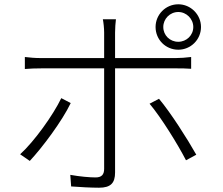

<svg xmlns="http://www.w3.org/2000/svg" viewBox="-20 -842 1040 896"><path d="M812 -786C850 -786 882 -754 882 -716C882 -677 850 -647 812 -647C773 -647 742 -677 742 -716C742 -754 773 -786 812 -786ZM812 -610C870 -610 918 -657 918 -716C918 -774 870 -822 812 -822C753 -822 706 -774 706 -716C706 -657 753 -610 812 -610ZM266 -384C228 -305 140 -182 74 -122L119 -91C177 -153 270 -277 310 -361ZM801 -523C823 -523 848 -523 872 -521V-576C848 -573 821 -571 800 -571H517V-690C517 -709 519 -738 521 -752H460C463 -738 466 -710 466 -690V-571H173C142 -571 122 -573 96 -576V-520C121 -522 143 -523 174 -523H466V-54C466 -27 454 -14 426 -14C399 -14 352 -18 308 -26L312 28C347 31 407 34 442 34C497 34 517 12 517 -37V-523ZM678 -358C732 -294 810 -168 848 -94L896 -120C855 -193 776 -317 722 -381Z"/></svg>

Font: Noto Sans CJK Light
Style: Regular
Weight: 300
Designer: Ryoko NISHIZUKA (kana & ideographs); Paul D. Hunt (Latin, Greek & Cyrillic); Wenlong ZHANG (bopomofo); Sandoll Communica
Foundry: Adobe Systems Incorporated
Version: Version 1.000;PS 1;hotconv 1.0.78;makeotf.lib2.5.61930